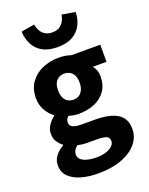

<svg xmlns="http://www.w3.org/2000/svg" viewBox="-172 -828 878 1128"><g transform="rotate(-20 267.0 -264.5)"><path d="M242 211Q184 211 137 197.5Q90 184 62 156.5Q34 129 34 85Q34 54 52.5 29Q71 4 104 -15V-19Q86 -32 72.5 -52.5Q59 -73 59 -103Q59 -130 75 -154.5Q91 -179 114 -196V-200Q88 -218 68 -252Q48 -286 48 -329Q48 -388 77 -428Q106 -468 153 -488Q200 -508 253 -508Q274 -508 294 -505Q314 -502 330 -496H511V-389H428V-385Q438 -372 443.5 -356.5Q449 -341 449 -322Q449 -266 422.5 -229.5Q396 -193 352 -175Q308 -157 253 -157Q240 -157 224.5 -159.5Q209 -162 192 -167Q184 -159 179.5 -151Q175 -143 175 -130Q175 -112 192 -102.5Q209 -93 250 -93H330Q421 -93 470 -63.5Q519 -34 519 33Q519 84 485 124.5Q451 165 389 188Q327 211 242 211ZM253 -246Q273 -246 288 -255Q303 -264 312 -283Q321 -302 321 -329Q321 -369 302 -389Q283 -409 253 -409Q224 -409 205 -389Q186 -369 186 -329Q186 -302 194.5 -283Q203 -264 218.5 -255Q234 -246 253 -246ZM265 119Q299 119 324 111Q349 103 364 89Q379 75 379 58Q379 34 359 27Q339 20 303 20H252Q226 20 210.5 18Q195 16 182 13Q168 25 161.5 36.5Q155 48 155 62Q155 90 185.5 104.5Q216 119 265 119ZM272 -568Q215 -568 178 -589Q141 -610 123 -646Q105 -682 103 -726L186 -740Q190 -718 200 -700Q210 -682 228 -671Q246 -660 272 -660Q299 -660 316.5 -671Q334 -682 344 -700Q354 -718 358 -740L441 -726Q440 -682 421.5 -646Q403 -610 366.5 -589Q330 -568 272 -568Z"/></g></svg>

Font: Mada
Style: Bold
Weight: 700
Designer: Khaled Hosny
Version: Version 1.5